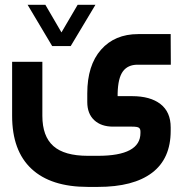

<svg xmlns="http://www.w3.org/2000/svg" viewBox="-20 -542 744 781"><path d="M190.9 -356.9 96.7 -515.1 92.3 -522.5H101.1H161.6H164.6L166 -520L230 -410.2L294.4 -520L295.9 -522.5H298.8H359.4H368.2L363.8 -515.1L269 -356.9L267.6 -354.5H264.6H195.3H192.4ZM335 -162.1Q335 -276.4 390.9 -339.8Q446.8 -403.3 542 -403.3H654.8H674.3V-383.8L674.8 -298.3V-278.8H655.3H539.6Q500 -278.8 480 -251.7Q460 -224.6 458.5 -162.1V-150.9H517.1Q591.3 -150.9 632.8 -118.7Q674.3 -86.4 674.3 -23.9V-9.8Q674.3 103.5 598.4 160.9Q522.5 218.3 378.4 218.3H337.4Q187 218.3 108.2 144.8Q29.3 71.3 29.3 -70.8V-271V-290.5H48.8H132.8H152.3V-271V-70.8Q152.3 12.2 197 52Q241.7 91.8 337.4 91.8H378.4Q551.3 91.8 551.3 -1V-6.8Q551.3 -17.6 545.2 -22.2Q539.1 -26.9 517.1 -26.9H439.9Q391.6 -26.9 363.3 -53.2Q335 -79.6 335 -127Z"/></svg>

Font: Shabnam FD
Style: Bold
Weight: 700
Foundry: DejaVu fonts team - Redesigned by Saber Rastikerdar - Based on Vazir font
Version: Version 5.00;October 20, 2019;FontCreator 12.0.0.2547 64-bit